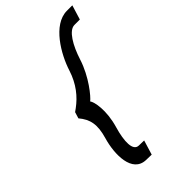

<svg xmlns="http://www.w3.org/2000/svg" viewBox="-254 -777 1001 1001"><g transform="rotate(-45 246.5 -276.5)"><path d="M453.4 -698H493.4L468.9 -618H428.9C387.9 -618 347.5 -548 322.4 -469C292 -373 224.3 -292 205 -278C218.1 -262 234.9 -186 205.6 -87C181.5 -5 179.7 63 221.4 64L260.1 65L235.7 145L195 144C95.9 141 97.9 7 125.6 -87C148.8 -166 138.8 -212 99.2 -259L109.9 -294L126.6 -306C175.6 -342 218.2 -393 242.4 -469C270.6 -558 350.4 -698 453.4 -698Z"/></g></svg>

Font: Nordica Plus
Style: NordicaClassicLightObl
Weight: 300
Version: Version 1.01